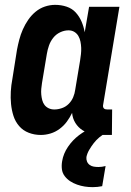

<svg xmlns="http://www.w3.org/2000/svg" viewBox="-20 -548 540 791"><path d="M148 8Q122 8 98.5 -1Q75 -10 59 -28.5Q43 -47 35.5 -70.5Q28 -94 25.5 -119.5Q23 -145 24.5 -171Q26 -197 31 -223L50 -343Q54 -364 59.5 -385Q65 -406 74 -426.5Q83 -447 96 -466Q109 -485 126.5 -499.5Q144 -514 165 -521Q186 -528 207 -528Q232 -528 254.5 -520.5Q277 -513 292 -496.5Q307 -480 316 -459Q325 -438 329 -415L347 -520H472L405 -117Q404 -113 404.5 -109Q405 -105 407.5 -102Q410 -99 414 -98Q418 -97 422 -97H442L441 8H404Q381 8 359.5 4Q338 0 320 -11.5Q302 -23 290.5 -41.5Q279 -60 277 -83Q268 -64 255.5 -47Q243 -30 225.5 -17Q208 -4 188 2Q168 8 148 8ZM204 -97Q219 -97 235 -102.5Q251 -108 263 -120Q275 -132 281.5 -147.5Q288 -163 290 -179L310 -299Q312 -312 313.5 -325Q315 -338 314.5 -351Q314 -364 311.5 -376.5Q309 -389 303 -399.5Q297 -410 286.5 -416.5Q276 -423 262 -423Q245 -423 228 -415Q211 -407 199.5 -392.5Q188 -378 182 -361Q176 -344 173 -326L153 -206Q151 -194 150 -182Q149 -170 150 -158.5Q151 -147 154 -135.5Q157 -124 163.5 -115.5Q170 -107 180.5 -102Q191 -97 204 -97ZM362 223Q345 223 329 220.5Q313 218 297.5 212.5Q282 207 269 198.5Q256 190 246.5 177.5Q237 165 235 149Q233 133 236 116Q241 85 260 57Q279 29 305.5 9Q332 -11 362.5 -23.5Q393 -36 423 -40L417 0Q402 7 389 18Q376 29 366 42Q356 55 347.5 69.5Q339 84 336 99Q335 109 338.5 117.5Q342 126 349.5 131.5Q357 137 366.5 138.5Q376 140 386 140Q393 140 400 139Q407 138 415 136L401 219Q391 221 381.5 222Q372 223 362 223Z"/></svg>

Font: Iosevka Term Curly Extrabold
Style: Italic
Weight: 800
Italic angle: -9°
Designer: Belleve Invis
Foundry: Belleve Invis
Version: Version 32.3.0